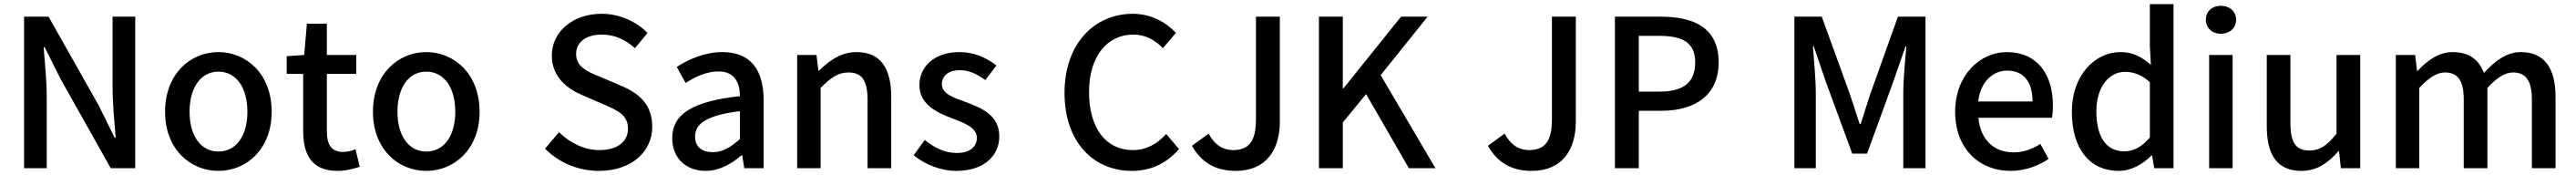

<svg xmlns="http://www.w3.org/2000/svg" viewBox="-20 -817 12515 850"><path d="M97 0H207V-347C207 -427 198 -512 192 -588H197L274 -434L518 0H637V-736H527V-393C527 -313 536 -224 542 -148H537L460 -304L216 -736H97Z M1041 13C1177 13 1300 -92 1300 -274C1300 -458 1177 -564 1041 -564C905 -564 782 -458 782 -274C782 -92 905 13 1041 13ZM1041 -81C955 -81 901 -158 901 -274C901 -391 955 -469 1041 -469C1128 -469 1182 -391 1182 -274C1182 -158 1128 -81 1041 -81Z M1620 13C1660 13 1697 3 1728 -7L1707 -92C1691 -85 1667 -79 1648 -79C1591 -79 1568 -113 1568 -179V-458H1711V-550H1568V-702H1471L1458 -550L1373 -544V-458H1453V-180C1453 -64 1496 13 1620 13Z M2051 13C2187 13 2310 -92 2310 -274C2310 -458 2187 -564 2051 -564C1915 -564 1792 -458 1792 -274C1792 -92 1915 13 2051 13ZM2051 -81C1965 -81 1911 -158 1911 -274C1911 -391 1965 -469 2051 -469C2138 -469 2192 -391 2192 -274C2192 -158 2138 -81 2051 -81Z M2890 13C3051 13 3149 -83 3149 -201C3149 -309 3086 -363 2999 -400L2898 -443C2838 -467 2779 -491 2779 -554C2779 -613 2828 -649 2903 -649C2968 -649 3019 -624 3065 -583L3126 -657C3070 -714 2989 -750 2903 -750C2763 -750 2661 -663 2661 -547C2661 -440 2740 -384 2811 -354L2913 -310C2981 -280 3031 -259 3031 -192C3031 -130 2981 -88 2892 -88C2821 -88 2749 -122 2696 -175L2628 -95C2695 -27 2789 13 2890 13Z M3408 13C3474 13 3533 -20 3583 -63H3586L3596 0H3690V-331C3690 -477 3627 -564 3490 -564C3402 -564 3325 -528 3268 -492L3311 -414C3358 -444 3412 -470 3470 -470C3551 -470 3574 -414 3575 -350C3346 -325 3246 -264 3246 -146C3246 -49 3313 13 3408 13ZM3443 -78C3394 -78 3357 -100 3357 -154C3357 -216 3412 -257 3575 -277V-142C3530 -101 3491 -78 3443 -78Z M3853 0H3967V-390C4016 -439 4051 -465 4102 -465C4167 -465 4195 -427 4195 -332V0H4310V-346C4310 -486 4258 -564 4141 -564C4066 -564 4010 -523 3959 -474H3956L3947 -550H3853Z M4626 13C4762 13 4835 -62 4835 -154C4835 -258 4750 -292 4673 -321C4613 -343 4556 -361 4556 -408C4556 -446 4584 -476 4644 -476C4690 -476 4729 -456 4767 -428L4821 -499C4776 -534 4716 -564 4642 -564C4521 -564 4447 -495 4447 -403C4447 -310 4531 -271 4604 -243C4664 -220 4726 -198 4726 -148C4726 -106 4695 -74 4629 -74C4570 -74 4522 -98 4473 -137L4419 -63C4472 -19 4550 13 4626 13Z M5479 13C5574 13 5649 -25 5708 -93L5646 -166C5602 -118 5550 -88 5483 -88C5353 -88 5271 -195 5271 -370C5271 -543 5359 -649 5486 -649C5546 -649 5592 -622 5630 -583L5693 -657C5648 -706 5576 -750 5484 -750C5298 -750 5152 -606 5152 -366C5152 -125 5294 13 5479 13Z M5984 13C6134 13 6198 -93 6198 -225V-736H6082V-236C6082 -128 6045 -88 5971 -88C5923 -88 5883 -111 5852 -168L5771 -109C5817 -28 5885 13 5984 13Z M6388 0H6504V-222L6617 -360L6825 0H6954L6688 -452L6916 -736H6787L6507 -388H6504V-736H6388Z M7422 13C7572 13 7636 -93 7636 -225V-736H7520V-236C7520 -128 7483 -88 7409 -88C7361 -88 7321 -111 7290 -168L7209 -109C7255 -28 7323 13 7422 13Z M7826 0H7942V-279H8053C8213 -279 8330 -353 8330 -514C8330 -680 8213 -736 8049 -736H7826ZM7942 -372V-643H8038C8155 -643 8216 -611 8216 -514C8216 -417 8160 -372 8042 -372Z M8698 0H8802V-364C8802 -430 8793 -525 8788 -592H8792L8850 -422L8979 -71H9051L9179 -422L9238 -592H9242C9236 -525 9227 -430 9227 -364V0H9335V-736H9201L9068 -364C9051 -315 9037 -265 9020 -215H9015C8998 -265 8983 -315 8966 -364L8831 -736H8698Z M9747 13C9819 13 9882 -11 9933 -45L9893 -118C9853 -92 9811 -77 9762 -77C9667 -77 9601 -140 9592 -245H9949C9952 -258 9954 -281 9954 -303C9954 -459 9876 -564 9730 -564C9601 -564 9479 -453 9479 -274C9479 -93 9598 13 9747 13ZM9591 -324C9602 -421 9663 -474 9732 -474C9812 -474 9855 -419 9855 -324Z M10273 13C10335 13 10392 -20 10433 -62H10436L10446 0H10540V-797H10425V-593L10430 -502C10385 -540 10345 -564 10282 -564C10159 -564 10046 -453 10046 -274C10046 -92 10135 13 10273 13ZM10300 -82C10214 -82 10165 -151 10165 -276C10165 -395 10227 -468 10304 -468C10345 -468 10384 -455 10425 -418V-149C10385 -103 10346 -82 10300 -82Z M10713 0H10827V-550H10713ZM10770 -653C10812 -653 10844 -681 10844 -721C10844 -762 10812 -789 10770 -789C10728 -789 10697 -762 10697 -721C10697 -681 10728 -653 10770 -653Z M11161 13C11237 13 11291 -25 11341 -83H11344L11353 0H11447V-550H11332V-168C11286 -110 11251 -86 11200 -86C11135 -86 11108 -123 11108 -218V-550H10993V-204C10993 -64 11044 13 11161 13Z M11620 0H11734V-390C11780 -440 11821 -465 11858 -465C11921 -465 11950 -427 11950 -332V0H12065V-390C12111 -440 12151 -465 12189 -465C12251 -465 12281 -427 12281 -332V0H12396V-346C12396 -486 12342 -564 12227 -564C12158 -564 12102 -521 12048 -463C12024 -526 11978 -564 11896 -564C11828 -564 11773 -523 11726 -473H11723L11714 -550H11620Z"/></svg>

Font: Noto Sans CJK JP Medium
Style: Regular
Weight: 500
Designer: Ryoko NISHIZUKA (kana & ideographs); Paul D. Hunt (Latin, Greek & Cyrillic); Wenlong ZHANG (bopomofo); Sandoll Communica
Foundry: Adobe Systems Incorporated
Version: Version 1.004;PS 1.004;hotconv 1.0.82;makeotf.lib2.5.63406